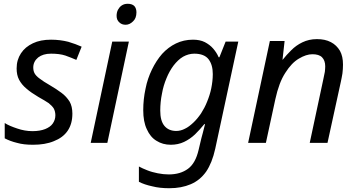

<svg xmlns="http://www.w3.org/2000/svg" viewBox="-20 -756 1888 1016"><path d="M155 10C122 10 94 7 70 0C45 -6 24 -14 5 -24V-105C22 -94 44 -85 71 -76C97 -67 124 -62 152 -62C179 -62 201 -66 219 -73C236 -80 250 -89 259 -102C268 -115 273 -129 273 -146C273 -159 270 -171 265 -181C260 -190 250 -200 238 -210C225 -219 206 -230 183 -243C158 -258 137 -272 120 -287C103 -301 90 -317 81 -334C72 -351 68 -371 68 -394C68 -425 76 -451 91 -474C106 -497 127 -514 154 -527C181 -540 213 -546 250 -546C283 -546 313 -542 341 -535C368 -527 392 -518 412 -509L384 -439C367 -447 347 -454 326 -462C305 -469 279 -472 250 -472C221 -472 199 -465 182 -452C165 -438 156 -420 156 -399C156 -388 158 -377 163 -368C168 -359 177 -349 190 -340C203 -330 221 -318 244 -305C267 -292 287 -278 305 -265C323 -252 337 -236 348 -219C358 -202 363 -180 363 -155C363 -119 355 -89 338 -64C321 -39 296 -21 265 -9C234 4 197 10 155 10Z M548 0H460L574 -536H662L548 0ZM645 -625C631 -625 620 -629 611 -638C602 -646 597 -657 597 -672C597 -683 599 -694 604 -704C609 -713 615 -721 624 -727C633 -733 643 -736 656 -736C671 -736 683 -732 691 -724C698 -716 702 -705 702 -691C702 -670 696 -654 684 -643C672 -631 659 -625 645 -625Z M876 240C843 240 813 237 786 230C758 224 734 216 715 206V125C727 132 742 138 759 145C776 152 795 157 815 161C835 165 854 167 873 167C914 167 948 157 975 137C1002 117 1020 84 1031 37L1040 -1C1043 -16 1048 -33 1053 -52C1058 -71 1062 -86 1065 -99H1061C1046 -80 1029 -62 1012 -45C994 -28 975 -15 954 -5C933 5 909 10 884 10C855 10 830 3 808 -11C786 -24 769 -45 757 -72C744 -99 738 -133 738 -173C738 -212 742 -249 750 -286C757 -323 769 -357 784 -388C799 -419 817 -447 838 -471C859 -494 884 -513 911 -526C938 -539 968 -546 1001 -546C1025 -546 1046 -542 1064 -533C1081 -524 1096 -513 1108 -499C1120 -485 1130 -470 1137 -453H1141L1174 -536H1241L1119 31C1108 81 1092 121 1071 152C1049 183 1022 205 989 219C956 233 919 240 876 240ZM913 -63C928 -63 944 -67 959 -75C974 -82 988 -93 1003 -107C1018 -121 1031 -137 1044 -156C1056 -175 1067 -195 1076 -218C1085 -240 1093 -264 1098 -289C1103 -314 1106 -339 1106 -364C1106 -396 1099 -422 1084 -442C1069 -462 1043 -472 1008 -472C987 -472 967 -466 949 -456C930 -445 914 -429 899 -410C884 -390 871 -367 861 -342C850 -316 842 -289 837 -260C831 -231 828 -201 828 -171C828 -135 835 -108 850 -90C865 -72 886 -63 913 -63Z M1387 0H1293L1408 -539H1486L1475 -440H1476C1489 -457 1504 -473 1521 -490C1538 -507 1557 -521 1580 -532C1603 -543 1628 -549 1657 -549C1686 -549 1710 -544 1731 -533C1752 -522 1767 -507 1779 -487C1790 -467 1795 -443 1795 -414C1795 -399 1794 -383 1792 -367C1789 -351 1787 -337 1784 -325L1713 0H1619L1691 -337C1694 -352 1697 -365 1699 -376C1700 -386 1701 -396 1701 -405C1701 -426 1695 -442 1684 -453C1673 -464 1656 -469 1633 -469C1611 -469 1587 -461 1562 -446C1536 -431 1512 -406 1490 -371C1467 -336 1450 -290 1437 -231L1387 0Z"/></svg>

Font: NameLogos Sans
Style: Italic
Weight: 500
Version: Version 0.1